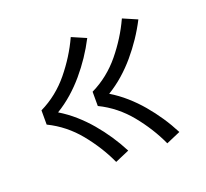

<svg xmlns="http://www.w3.org/2000/svg" viewBox="-94 -707 789 734"><g transform="rotate(-20 300.0 -340.0)"><path d="M469 -86Q453 -121 432.5 -153.5Q412 -186 387.5 -216Q363 -246 333 -270Q303 -294 268 -311V-369Q303 -386 333 -410Q363 -434 387.5 -464Q412 -494 432.5 -526.5Q453 -559 469 -594L527 -569Q509 -534 487.5 -502Q466 -470 441 -440.5Q416 -411 387 -385.5Q358 -360 325 -340Q358 -320 387 -294.5Q416 -269 441 -239.5Q466 -210 487.5 -178Q509 -146 527 -111ZM261 -86Q245 -121 224.5 -153.5Q204 -186 179.5 -216Q155 -246 125 -270Q95 -294 60 -311V-369Q95 -386 125 -410Q155 -434 179.5 -464Q204 -494 224.5 -526.5Q245 -559 261 -594L319 -569Q301 -534 279.5 -502Q258 -470 233 -440.5Q208 -411 179 -385.5Q150 -360 117 -340Q150 -320 179 -294.5Q208 -269 233 -239.5Q258 -210 279.5 -178Q301 -146 319 -111Z"/></g></svg>

Font: Iosevka SS04 Light Extended
Style: Regular
Weight: 300
Width: 7
Monospace: yes
Designer: Belleve Invis
Foundry: Belleve Invis
Version: Version 19.0.0; ttfautohint (v1.8.4)